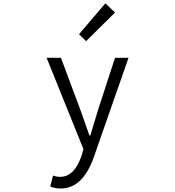

<svg xmlns="http://www.w3.org/2000/svg" viewBox="-20 -883 1040 1140"><path d="M339.8 236.3Q306.6 236.3 278.3 224.6L294.9 159.2Q316.4 167 336.9 167Q420.9 167 462.9 44.9L475.6 2.9L256.8 -540H341.8L457 -231.4Q461.9 -217.8 481.4 -162.6Q501 -107.4 510.7 -79.1H516.6Q557.6 -215.8 562.5 -231.4L663.1 -540H743.2L537.1 49.8Q471.7 236.3 339.8 236.3ZM491.2 -638.7 449.2 -679.7 605.5 -863.3 663.1 -808.6Z"/></svg>

Font: Gen Shin Gothic Monospace Normal
Style: Regular
Weight: 350
Designer: [Source Han Sans]
Ryoko NISHIZUKA  (kana & ideographs); Paul D. Hunt (Latin, Greek & Cyrillic); Wenlong ZHANG  (bopomofo
Version: Version 1.002.20150607